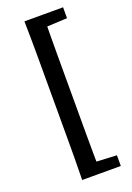

<svg xmlns="http://www.w3.org/2000/svg" viewBox="-165 -776 685 995"><g transform="rotate(-20 178.0 -278.5)"><path d="M107 159Q108 107 108.5 54Q109 1 109 -52Q109 -105 109 -158V-398Q109 -451 109 -504Q109 -557 108.5 -610Q108 -663 107 -716H210Q209 -664 208.5 -611Q208 -558 208 -505Q208 -452 208 -398V-158Q208 -106 208 -53Q208 0 208.5 53Q209 106 210 159ZM158 159V93H177L320 100V159ZM158 -649V-716H320V-656L177 -649Z"/></g></svg>

Font: Source Serif 4 SemiBold
Style: Regular
Weight: 600
Designer: Frank Grießhammer
Foundry: Adobe Systems Incorporated
Version: Version 4.004;hotconv 1.0.116;makeotfexe 2.5.65601